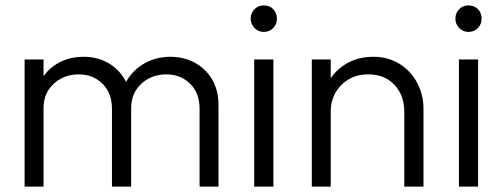

<svg xmlns="http://www.w3.org/2000/svg" viewBox="-20 -690 1859 710"><path d="M71 0V-470H141V0ZM394 0V-288Q394 -346 359 -380.5Q324 -415 271 -415Q235 -415 205.5 -399.5Q176 -384 158.5 -356Q141 -328 141 -289L109 -302Q109 -356 133 -396Q157 -436 197.5 -458Q238 -480 289 -480Q339 -480 378.5 -458Q418 -436 441.5 -396Q465 -356 465 -301V0ZM718 0V-288Q718 -346 683 -380.5Q648 -415 594 -415Q559 -415 529.5 -399.5Q500 -384 482.5 -356Q465 -328 465 -289L423 -302Q426 -356 451.5 -396Q477 -436 518.5 -458Q560 -480 610 -480Q660 -480 700.5 -458Q741 -436 764.5 -396Q788 -356 788 -301V0Z M920 0V-470H991V0ZM955 -572Q935 -572 921 -586.5Q907 -601 907 -621Q907 -642 921 -656Q935 -670 955 -670Q977 -670 990.5 -656Q1004 -642 1004 -621Q1004 -601 990.5 -586.5Q977 -572 955 -572Z M1475 0V-276Q1475 -338 1438.5 -376.5Q1402 -415 1342 -415Q1301 -415 1270 -397Q1239 -379 1221 -348Q1203 -317 1203 -277L1171 -295Q1171 -348 1196 -390Q1221 -432 1263.5 -456Q1306 -480 1361 -480Q1415 -480 1457 -454Q1499 -428 1522.5 -384Q1546 -340 1546 -288V0ZM1133 0V-470H1203V0Z M1677 0V-470H1748V0ZM1712 -572Q1692 -572 1678 -586.5Q1664 -601 1664 -621Q1664 -642 1678 -656Q1692 -670 1712 -670Q1734 -670 1747.5 -656Q1761 -642 1761 -621Q1761 -601 1747.5 -586.5Q1734 -572 1712 -572Z"/></svg>

Font: Outfit Thin Light
Style: Regular
Weight: 300
Version: Version 1.100;gftools[0.9.27]